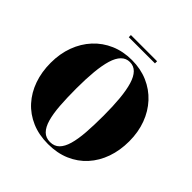

<svg xmlns="http://www.w3.org/2000/svg" viewBox="-222 -1052 1244 1244"><g transform="rotate(45 399.5 -430.0)"><path d="M400 10Q316.5 10 250 -18.5Q183.5 -47 136.5 -99Q89.5 -151 64.8 -221.2Q40 -291.5 40 -375Q40 -458.5 66 -528.8Q92 -599 140 -651Q188 -703 254 -731.5Q320 -760 400 -760Q480 -760 546 -731.5Q612 -703 660 -651Q708 -599 734 -528.8Q760 -458.5 760 -375Q760 -291.5 735.2 -221.2Q710.5 -151 663.5 -99Q616.5 -47 550 -18.5Q483.5 10 400 10ZM400 -8.5Q439 -8.5 463.5 -33Q488 -57.5 501.5 -104.8Q515 -152 520 -220Q525 -288 525 -375Q525 -462 518.5 -530Q512 -598 497.8 -645.2Q483.5 -692.5 459.5 -717Q435.5 -741.5 400 -741.5Q365 -741.5 340.8 -717Q316.5 -692.5 302.2 -645.2Q288 -598 281.5 -530Q275 -462 275 -375Q275 -288 280 -220Q285 -152 298.5 -104.8Q312 -57.5 336.5 -33Q361 -8.5 400 -8.5ZM280.5 -850V-869.5H520.5V-850Z"/></g></svg>

Font: Bodoni Moda 11pt Black
Style: Regular
Weight: 900
Designer: Owen Earl
Foundry: indestructible type
Version: Version 2.004